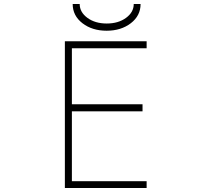

<svg xmlns="http://www.w3.org/2000/svg" viewBox="-20 -939 1040 961"><path d="M339.8 -381.8V-32.2H713.9V2H304.7V-732.4H713.9V-697.3H339.8V-417H693.4V-381.8ZM343.8 -918.9H378.9Q378.9 -877.9 417.5 -849.6Q456.1 -821.3 514.2 -821.3Q572.3 -821.3 610.8 -849.6Q649.4 -877.9 649.4 -918.9H683.6Q683.6 -860.4 634.8 -822.8Q585.9 -785.2 513.7 -785.2Q441.4 -785.2 392.6 -822.8Q343.8 -860.4 343.8 -918.9Z"/></svg>

Font: Gen Shin Gothic Monospace ExtraLight
Style: Regular
Weight: 200
Designer: [Source Han Sans]
Ryoko NISHIZUKA  (kana & ideographs); Paul D. Hunt (Latin, Greek & Cyrillic); Wenlong ZHANG  (bopomofo
Version: Version 1.002.20150607